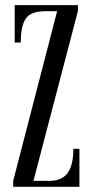

<svg xmlns="http://www.w3.org/2000/svg" viewBox="-20 -720 357 740"><path d="M30.8 0V-22.9L200.2 -676.8H154.8Q99.1 -676.8 79.6 -648.7Q60.1 -620.6 60.1 -556.2H36.6V-700.2H280.3V-677.2L108.9 -22.9H168.5Q218.8 -22.9 240.7 -53.2Q262.7 -83.5 262.7 -146.5H286.1V0Z"/></svg>

Font: Imbue
Style: Regular
Weight: 400
Designer: Tyler Finck
Foundry: Etcetera Type Company
Version: Version 0.910